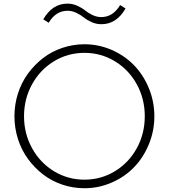

<svg xmlns="http://www.w3.org/2000/svg" viewBox="-20 -1003 913 1038"><path d="M436.5 14.6Q374.5 14.6 316.7 -4.9Q258.8 -24.4 212.4 -60.3Q166 -96.2 131.1 -144Q96.2 -191.9 77.1 -251.2Q58.1 -310.5 58.1 -374.5Q58.1 -438.5 77.1 -497.8Q96.2 -557.1 131.1 -605Q166 -652.8 212.4 -688.7Q258.8 -724.6 316.7 -744.1Q374.5 -763.7 436.5 -763.7Q513.7 -763.7 583.7 -733.2Q653.8 -702.6 704.3 -650.6Q754.9 -598.6 784.7 -526.4Q814.5 -454.1 814.5 -374.5Q814.5 -294.9 784.7 -222.7Q754.9 -150.4 704.3 -98.4Q653.8 -46.4 583.7 -15.9Q513.7 14.6 436.5 14.6ZM601.3 -671.6Q526.4 -717.3 436.5 -717.3Q346.7 -717.3 271.7 -671.6Q196.8 -626 153.3 -547.1Q109.9 -468.3 109.9 -374.5Q109.9 -280.8 153.3 -201.9Q196.8 -123 271.7 -77.4Q346.7 -31.7 436.5 -31.7Q526.4 -31.7 601.3 -77.4Q676.3 -123 719.5 -201.7Q762.7 -280.3 762.7 -374.5Q762.7 -468.8 719.5 -547.4Q676.3 -626 601.3 -671.6ZM213.9 -898.4Q262.7 -983.4 344.7 -983.4Q372.6 -983.4 397.9 -971.9Q423.3 -960.4 439.5 -947Q455.6 -933.6 479.2 -922.1Q502.9 -910.6 527.3 -910.6Q590.8 -910.6 629.4 -975.6L658.7 -957Q609.9 -872.1 528.3 -872.1Q500.5 -872.1 475.1 -883.5Q449.7 -895 433.3 -908.4Q417 -921.9 393.3 -933.3Q369.6 -944.8 345.2 -944.8Q281.7 -944.8 243.2 -879.9Z"/></svg>

Font: Spartan MB Light
Style: Regular
Weight: 300
Designer: Matt Bailey, Mirko Velimirovic
Foundry: Matt Bailey
Version: Version 1.005